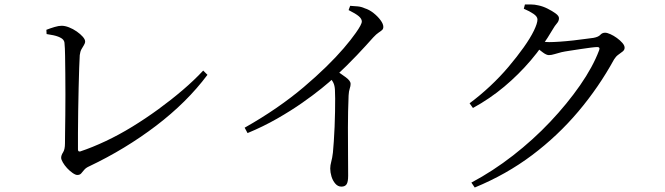

<svg xmlns="http://www.w3.org/2000/svg" viewBox="-20 -791 2970 857"><path d="M325 -10Q317 -10 304 -19Q291 -28 279.5 -40.5Q268 -53 260.5 -66Q253 -79 253 -87Q253 -98 261.5 -111Q270 -124 270 -151Q270 -166 270.5 -199.5Q271 -233 271.5 -277Q272 -321 272 -368.5Q272 -416 271.5 -461.5Q271 -507 270.5 -542.5Q270 -578 268 -597Q268 -606 262 -613.5Q256 -621 239.5 -627.5Q223 -634 188 -639L187 -658Q205 -665 223.5 -670.5Q242 -676 255 -676Q270 -676 288 -669Q306 -662 322.5 -650.5Q339 -639 349.5 -627Q360 -615 360 -606Q360 -598 354.5 -589.5Q349 -581 343.5 -571Q338 -561 336 -545Q335 -528 333.5 -489Q332 -450 331 -399.5Q330 -349 329 -296Q328 -243 328 -197.5Q328 -152 328 -124Q328 -113 338 -115Q392 -133 451.5 -161Q511 -189 570.5 -225.5Q630 -262 687 -303.5Q744 -345 795.5 -389Q847 -433 887 -476L906 -457Q814 -334 676.5 -229.5Q539 -125 379 -49Q363 -42 355.5 -32.5Q348 -23 342 -16.5Q336 -10 325 -10Z M1072 -221Q1148 -264 1214 -309.5Q1280 -355 1335.5 -402Q1391 -449 1436 -493Q1481 -537 1514 -575.5Q1547 -614 1568 -644Q1595 -682 1595 -695Q1595 -707 1581.5 -718.5Q1568 -730 1536 -746L1543 -765Q1560 -764 1576.5 -762.5Q1593 -761 1608 -754Q1628 -748 1647 -733Q1666 -718 1678.5 -701Q1691 -684 1691 -671Q1691 -662 1685.5 -657Q1680 -652 1670 -645.5Q1660 -639 1646 -624Q1616 -590 1573 -544.5Q1530 -499 1473 -446Q1453 -427 1416 -397Q1379 -367 1329 -332Q1279 -297 1217 -261.5Q1155 -226 1085 -197ZM1504 42Q1488 42 1476.5 28.5Q1465 15 1459.5 -3.5Q1454 -22 1454 -39Q1454 -53 1458.5 -69Q1463 -85 1466 -110Q1468 -130 1470 -160.5Q1472 -191 1473.5 -225Q1475 -259 1475.5 -292Q1476 -325 1476 -351Q1476 -377 1475 -390Q1474 -409 1468 -421.5Q1462 -434 1445 -453L1475 -479Q1502 -462 1523.5 -446Q1545 -430 1545 -417Q1545 -407 1541 -395.5Q1537 -384 1536 -365Q1533 -293 1533 -222Q1533 -151 1533.5 -94Q1534 -37 1534 -7Q1534 21 1527 31.5Q1520 42 1504 42Z M2084 24Q2180 -27 2270 -97Q2360 -167 2436 -247.5Q2512 -328 2569 -410Q2626 -492 2654 -566Q2660 -581 2646 -581Q2638 -581 2617.5 -578.5Q2597 -576 2571.5 -572Q2546 -568 2522.5 -564.5Q2499 -561 2486 -558Q2470 -554 2455.5 -549.5Q2441 -545 2430 -545Q2419 -545 2403 -557Q2387 -569 2369 -583L2384 -607Q2399 -605 2410.5 -604Q2422 -603 2431 -603Q2449 -603 2478.5 -605Q2508 -607 2539 -610.5Q2570 -614 2594.5 -617.5Q2619 -621 2629 -622Q2651 -626 2659.5 -635.5Q2668 -645 2681 -645Q2690 -645 2704.5 -638.5Q2719 -632 2733.5 -621.5Q2748 -611 2758 -599.5Q2768 -588 2768 -578Q2768 -568 2759 -561Q2750 -554 2739.5 -546.5Q2729 -539 2721 -526Q2653 -402 2561.5 -293.5Q2470 -185 2355 -98.5Q2240 -12 2099 46ZM2076 -330Q2122 -364 2167 -406Q2212 -448 2250 -493Q2288 -538 2317.5 -579.5Q2347 -621 2363 -654Q2379 -687 2379 -704Q2379 -717 2361.5 -729Q2344 -741 2318 -752L2323 -771Q2337 -771 2351.5 -771Q2366 -771 2383 -767Q2403 -763 2424 -752.5Q2445 -742 2460 -731Q2475 -720 2475 -710Q2475 -697 2466 -687Q2457 -677 2446 -658Q2404 -586 2349.5 -522Q2295 -458 2230.5 -404Q2166 -350 2091 -309Z"/></svg>

Font: Noto Serif JP ExtraLight
Style: Regular
Weight: 400
Version: Version 2.003-H1;hotconv 1.1.1;makeotfexe 2.6.0